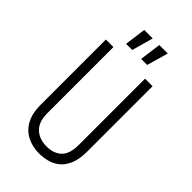

<svg xmlns="http://www.w3.org/2000/svg" viewBox="-256 -918 1009 1009"><g transform="rotate(45 248.5 -413.0)"><path d="M250 12Q201 12 161 -8Q121 -28 98 -69.5Q75 -111 75 -175V-660H131V-169Q131 -105 164 -73.5Q197 -42 252 -42Q304 -42 335 -71Q366 -100 366 -169V-660H422V-175Q422 -115 405.5 -78Q389 -41 363 -21.5Q337 -2 307 5Q277 12 250 12ZM212 -719H166L182 -838H245ZM323 -719H278L294 -838H357Z"/></g></svg>

Font: Bricolage Grotesque 10pt Condensed ExtraLight
Style: Regular
Weight: 200
Width: 3
Designer: Mathieu Triay
Foundry: Atelier Triay
Version: Version 1.000; ttfautohint (v1.8.4.7-5d5b);gftools[0.9.32]